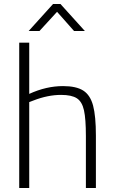

<svg xmlns="http://www.w3.org/2000/svg" viewBox="-20 -939 570 959"><path d="M76 0ZM76 -726H126V-470Q211 -509 295 -509Q361 -509 396 -486.5Q431 -464 445 -411.5Q459 -359 459 -261V0H409V-259Q409 -345 399.5 -388Q390 -431 364 -448Q338 -465 285 -465Q219 -465 147 -437L126 -429V0H76ZM245 -919H282L404 -784H350L265 -880L177 -784H123Z"/></svg>

Font: Cairo Light
Style: Regular
Weight: 300
Designer: Mohamed Gaber, the designers of Titillium
Foundry: Kief Type Foundry
Version: Version 2.009; ttfautohint (v1.5.33-1714) -l 8 -r 50 -G 200 